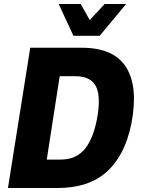

<svg xmlns="http://www.w3.org/2000/svg" viewBox="-20 -945 711 965"><path d="M20 0 132 -705H391Q553 -705 614.5 -606Q676 -507 640 -322Q622 -235 588 -173.5Q554 -112 507 -73.5Q460 -35 400 -17.5Q340 0 268 0ZM215 -143H283Q320 -143 348.5 -154Q377 -165 399 -188Q421 -211 438 -248.5Q455 -286 466 -340Q489 -457 463 -509.5Q437 -562 359 -562H280ZM349 -765 275 -925H386L431 -844L506 -925H614L481 -765Z"/></svg>

Font: Nunito Sans 10pt Condensed Black
Style: Italic
Weight: 900
Width: 3
Italic angle: -9°
Designer: Vernon Adams
Foundry: Vernon Adams
Version: Version 3.101;gftools[0.9.27]